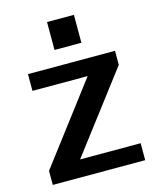

<svg xmlns="http://www.w3.org/2000/svg" viewBox="-112 -819 731 897"><g transform="rotate(-15 253.5 -371.0)"><path d="M31 -68V0H478V-82H185L474 -462V-530H53V-449H320ZM332 -607V-742H202V-607Z"/></g></svg>

Font: Morrison SemiBold
Style: Regular
Weight: 600
Designer: Pablo Impallari, Rodrigo Fuenzalida (Modified by Dan O. Williams)
Version: Version 0.030; ttfautohint (v1.8.1)